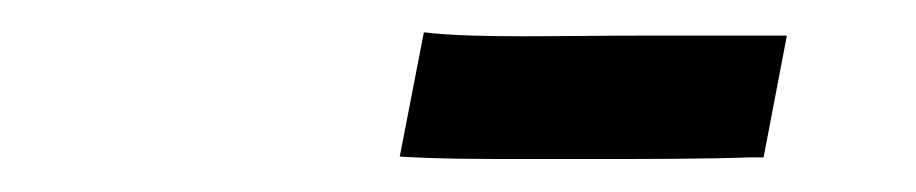

<svg xmlns="http://www.w3.org/2000/svg" viewBox="-20 -674 558 117"><path d="M238.3 -654.3 223.6 -578.6C247.1 -577.1 272.9 -577.1 298.8 -577.1H338.4C374.5 -577.1 408.7 -577.1 437 -578.1H445.3L459.5 -652.3H371.6C346.7 -652.3 321.3 -651.9 298.8 -651.9C276.4 -651.9 255.4 -652.3 238.3 -654.3Z"/></svg>

Font: Fantasque Sans Mono
Style: RegItalic
Weight: 400
Italic angle: -11°
Monospace: yes
Designer: Jany Belluz
Version: Version 1.6.3